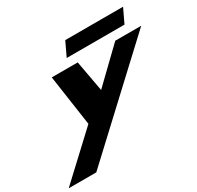

<svg xmlns="http://www.w3.org/2000/svg" viewBox="-205 -931 1458 1420"><g transform="rotate(-30 523.5 -221.0)"><path d="M835.2 -513 562.6 -250 514.6 -513H292.9L355.9 -80L-8.6 260H226.9L1056.9 -513ZM517.3 -702 460.3 -582H953.9L1011 -702Z"/></g></svg>

Font: Hussar
Style: BdSuprExtOblFive
Weight: 700
Foundry: Cannot Into Space Fonts
Version: Version 2.00